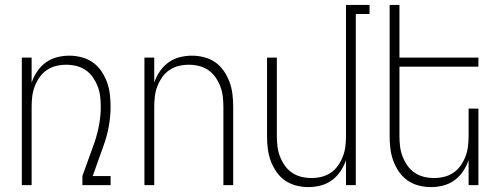

<svg xmlns="http://www.w3.org/2000/svg" viewBox="-20 -755 2040 783"><path d="M69 0V-520H109V-418Q117 -442 131.5 -463.5Q146 -485 166.5 -500Q187 -515 212 -521.5Q237 -528 263 -528Q288 -528 313 -521.5Q338 -515 358.5 -500.5Q379 -486 393.5 -464.5Q408 -443 416.5 -419.5Q425 -396 428 -370.5Q431 -345 431 -320Q431 -279 423.5 -239Q416 -199 402 -160L358 -37H431V0H316V-37L365 -173Q377 -208 384 -245Q391 -282 391 -320Q391 -341 388.5 -362Q386 -383 378.5 -402.5Q371 -422 359 -439.5Q347 -457 329.5 -469Q312 -481 291.5 -486Q271 -491 250 -491Q229 -491 208.5 -486Q188 -481 170.5 -469Q153 -457 141 -439.5Q129 -422 121.5 -402.5Q114 -383 111.5 -362Q109 -341 109 -320V0Z M569 0V-520H609V-418Q617 -442 631.5 -463.5Q646 -485 666.5 -500Q687 -515 712 -521.5Q737 -528 763 -528Q788 -528 813 -521.5Q838 -515 858.5 -500.5Q879 -486 893.5 -464.5Q908 -443 916.5 -419.5Q925 -396 928 -370.5Q931 -345 931 -320V0H891V-320Q891 -341 888.5 -362Q886 -383 878.5 -402.5Q871 -422 859 -439.5Q847 -457 829.5 -469Q812 -481 791.5 -486Q771 -491 750 -491Q729 -491 708.5 -486Q688 -481 670.5 -469Q653 -457 641 -439.5Q629 -422 621.5 -402.5Q614 -383 611.5 -362Q609 -341 609 -320V0Z M1237 8Q1212 8 1187 1.5Q1162 -5 1141.5 -19.5Q1121 -34 1106.5 -55.5Q1092 -77 1083.5 -100.5Q1075 -124 1072 -149.5Q1069 -175 1069 -200V-520H1109V-200Q1109 -179 1111.5 -158Q1114 -137 1121.5 -117.5Q1129 -98 1141 -80.5Q1153 -63 1170.5 -51Q1188 -39 1208.5 -34Q1229 -29 1250 -29Q1271 -29 1291.5 -34Q1312 -39 1329.5 -51Q1347 -63 1359 -80.5Q1371 -98 1378.5 -117.5Q1386 -137 1388.5 -158Q1391 -179 1391 -200V-735H1487V-698H1431V0H1391V-102Q1383 -78 1368.5 -56.5Q1354 -35 1333.5 -20Q1313 -5 1288 1.5Q1263 8 1237 8Z M1737 8Q1712 8 1687 1.5Q1662 -5 1641.5 -19.5Q1621 -34 1606.5 -55.5Q1592 -77 1583.5 -100.5Q1575 -124 1572 -149.5Q1569 -175 1569 -200V-735H1609V-520H1931V-483H1609V-200Q1609 -179 1611.5 -158Q1614 -137 1621.5 -117.5Q1629 -98 1641 -80.5Q1653 -63 1670.5 -51Q1688 -39 1708.5 -34Q1729 -29 1750 -29Q1771 -29 1791.5 -34Q1812 -39 1829.5 -51Q1847 -63 1859 -80.5Q1871 -98 1878.5 -117.5Q1886 -137 1888.5 -158Q1891 -179 1891 -200V-312H1931V0H1891V-102Q1883 -78 1868.5 -56.5Q1854 -35 1833.5 -20Q1813 -5 1788 1.5Q1763 8 1737 8Z"/></svg>

Font: Iosevka Extralight
Style: Regular
Weight: 200
Monospace: yes
Designer: Belleve Invis
Foundry: Belleve Invis
Version: Version 32.0.1; ttfautohint (v1.8.4)